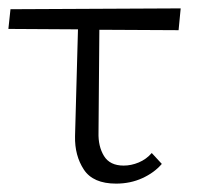

<svg xmlns="http://www.w3.org/2000/svg" viewBox="-20 -433 473 458"><path d="M215 -117Q214 -84 228 -61Q242 -38 275 -38Q293 -38 311 -45.5Q329 -53 342 -68L366 -42Q348 -21 319.5 -8Q291 5 257 5Q202 5 180 -28.5Q158 -62 159 -108L166 -363L0 -364L5 -411L411 -413L406 -361L217 -362Z"/></svg>

Font: Ysabeau Semilight
Style: Regular
Weight: 300
Designer: Christian Thalmann (Catharsis Fonts)
Version: Version 0.003